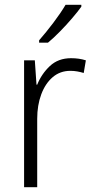

<svg xmlns="http://www.w3.org/2000/svg" viewBox="-20 -785 393 805"><path d="M278 -541Q312 -541 340 -532L331 -479Q318 -483 304 -485.5Q290 -488 275 -488Q232 -488 201 -461.5Q170 -435 153 -389.5Q136 -344 136 -287V0H81V-532H126L133 -430H136Q154 -475 189 -508Q224 -541 278 -541ZM321 -757Q306 -736 282 -708Q258 -680 231 -652.5Q204 -625 181 -606H144V-616Q173 -649 204 -690Q235 -731 255 -765H321Z"/></svg>

Font: Noto Sans Thai Looped SemiCondensed Light
Style: Regular
Weight: 300
Width: 4
Designer: Sasikarn Vongin, Ben Mitchell
Foundry: The Fontpad Ltd
Version: Version 1.001; ttfautohint (v1.8.4.7-5d5b)